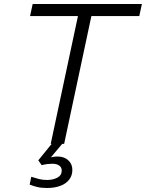

<svg xmlns="http://www.w3.org/2000/svg" viewBox="-20 -718 728 958"><path d="M233 0 369 -638H130L143 -698H688L675 -638H436L300 0ZM215 220Q186 220 165.5 215Q145 210 128 203L136 164Q158 171 175.5 175.5Q193 180 215 180Q244 180 266 168.5Q288 157 288 133Q288 117 275.5 108Q263 99 241 99Q230 99 217 100.5Q204 102 188 106L171 82L254 -20L291 -1L234 67Q246 64 252.5 63.5Q259 63 268 63Q300 63 320.5 81.5Q341 100 341 130Q341 158 325 178.5Q309 199 280.5 209.5Q252 220 215 220Z"/></svg>

Font: Azeret Mono ExtraLight
Style: Italic
Weight: 250
Italic angle: -12°
Designer: Martin Vácha
Foundry: Displaay
Version: Version 1.002